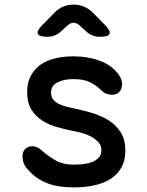

<svg xmlns="http://www.w3.org/2000/svg" viewBox="-20 -805 640 835"><path d="M301 10Q270 10 241.5 6Q213 2 188.5 -7Q164 -16 142 -31Q120 -46 100 -69Q89 -80 83.5 -94.5Q78 -109 78 -124Q78 -148 91 -158.5Q104 -169 120 -169Q131 -169 140.5 -165Q150 -161 161 -151Q192 -124 223.5 -106.5Q255 -89 300 -89Q317 -89 338.5 -91Q360 -93 378 -99.5Q396 -106 408.5 -118.5Q421 -131 421 -152Q421 -172 408.5 -186Q396 -200 378 -210Q360 -220 338.5 -226Q317 -232 300 -235Q265 -242 229 -252Q193 -262 164 -280.5Q135 -299 116.5 -328.5Q98 -358 98 -404Q98 -446 114 -475.5Q130 -505 157 -524Q184 -543 221 -551.5Q258 -560 300 -560Q364 -560 417 -539.5Q470 -519 497 -479Q504 -469 507.5 -459Q511 -449 511 -439Q511 -419 499.5 -406Q488 -393 467 -393Q456 -393 444 -397Q432 -401 421 -412Q400 -433 372.5 -447Q345 -461 300 -461Q279 -461 261.5 -457.5Q244 -454 230.5 -447Q217 -440 209.5 -429.5Q202 -419 202 -403Q202 -385 211 -373Q220 -361 235 -353.5Q250 -346 267.5 -341.5Q285 -337 300 -334Q338 -326 378 -314.5Q418 -303 450.5 -283Q483 -263 504 -231Q525 -199 525 -151Q525 -105 506.5 -74Q488 -43 457 -24.5Q426 -6 385.5 2Q345 10 301 10ZM186 -645Q150 -645 144.5 -658Q139 -671 164 -696L218 -751Q235 -768 255.5 -776.5Q276 -785 300 -785Q324 -785 344.5 -776.5Q365 -768 383 -751L436 -697Q462 -671 456.5 -658Q451 -645 414 -645Q396 -645 380.5 -651.5Q365 -658 352 -671L330 -691Q315 -706 300 -706Q285 -706 270 -691L247 -670Q235 -658 219.5 -651.5Q204 -645 186 -645Z"/></svg>

Font: Maple Mono Medium
Style: Regular
Weight: 500
Monospace: yes
Designer: subframe7536
Version: Version 7.000